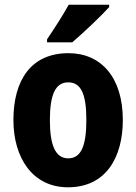

<svg xmlns="http://www.w3.org/2000/svg" viewBox="-20 -786 580 816"><path d="M444 -756V-766H272C248 -722 213 -668 180 -619V-606H287C336 -648 412 -720 444 -756ZM502 -276C502 -458 409 -560 271 -560C112 -560 37 -445 37 -276C37 -116 118 10 269 10C431 10 502 -118 502 -276ZM192 -275C192 -383 215 -436 270 -436C326 -436 347 -383 347 -276C347 -169 326 -113 270 -113C215 -113 192 -170 192 -275Z"/></svg>

Font: Noto Sans Lao Looped Condensed ExtraBold
Style: Regular
Weight: 800
Width: 3
Designer: Mark Frömberg, Ben Mitchell
Foundry: The Fontpad Ltd
Version: Version 1.002